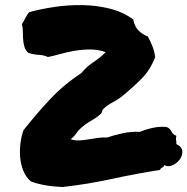

<svg xmlns="http://www.w3.org/2000/svg" viewBox="-20 -747 750 769"><path d="M686.5 -169.9Q710 -158.2 710.4 -140.6Q710.9 -123 699.7 -107.9Q688.5 -92.8 670.4 -85Q652.3 -77.1 637.7 -85.9Q635.7 -78.1 629.4 -75.7Q623 -73.2 621.1 -66.4Q526.4 -51.8 427.7 -30.3Q329.1 -8.8 230.5 2Q154.3 -1 103.5 -20.5Q83 -38.1 72.8 -64.5Q62.5 -90.8 60.5 -120.1Q58.6 -149.4 62.5 -177.2Q66.4 -205.1 74.2 -225.6Q125 -290 180.2 -349.1Q235.4 -408.2 305.7 -454.1Q326.2 -479.5 353.5 -497.6Q380.9 -515.6 403.3 -538.1Q374 -548.8 341.8 -548.8Q309.6 -548.8 278.3 -543.5Q247.1 -538.1 219.7 -530.3Q192.4 -522.5 171.9 -518.6Q156.2 -526.4 135.3 -527.3Q114.3 -528.3 93.8 -535.2Q82 -544.9 77.6 -560.5Q73.2 -576.2 72.3 -592.8Q71.3 -609.4 71.3 -624.5Q71.3 -639.6 67.4 -649.4Q75.2 -662.1 81.5 -674.8Q87.9 -687.5 96.7 -698.2Q142.6 -710.9 198.2 -719.2Q253.9 -727.5 310.5 -726.6Q367.2 -725.6 419.9 -712.4Q472.7 -699.2 513.7 -668.9Q518.6 -641.6 534.2 -625.5Q549.8 -609.4 572.3 -600.6Q583 -581.1 590.8 -561Q598.6 -541 601.6 -518.6Q582 -466.8 546.4 -431.2Q510.7 -395.5 474.6 -366.2Q455.1 -349.6 432.6 -337.9Q410.2 -326.2 393.6 -310.5Q389.6 -306.6 388.7 -300.3Q387.7 -293.9 383.8 -291Q366.2 -275.4 344.7 -263.2Q323.2 -251 305.7 -235.4Q293 -224.6 284.7 -211.9Q276.4 -199.2 262.7 -189.5Q280.3 -183.6 297.4 -184.6Q314.5 -185.5 332.5 -188.5Q350.6 -191.4 369.6 -194.3Q388.7 -197.3 409.2 -196.3Q437.5 -206.1 471.7 -213.4Q505.9 -220.7 540 -218.8Q569.3 -230.5 596.2 -235.8Q623 -241.2 647.5 -238.3Q660.2 -233.4 666.5 -220.7Q672.9 -208 686.5 -203.1Q683.6 -192.4 685.1 -187.5Q686.5 -182.6 686.5 -169.9Z"/></svg>

Font: Permanent Marker
Style: Regular
Weight: 400
Designer: Font Diner, Inc
Foundry: Font Diner, Inc
Version: Version 1.000